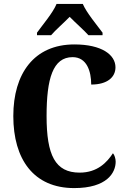

<svg xmlns="http://www.w3.org/2000/svg" viewBox="-20 -951 648 981"><path d="M169 -784V-771H241C262 -796 309 -837 336 -865C362 -838 413 -793 432 -771H504V-784C476 -822 422 -886 403 -931H269C251 -886 196 -822 169 -784ZM359 10C527 10 571 -69 571 -125C571 -140 565 -160 557 -168C527 -122 478 -69 387 -69C262 -69 218 -158 218 -358C218 -549 250 -659 351 -659C424 -659 446 -586 446 -519C529 -519 570 -557 570 -607C570 -671 500 -724 360 -724C154 -724 48 -575 48 -358C48 -137 152 10 359 10Z"/></svg>

Font: Noto Serif Condensed ExtraBold
Style: Regular
Weight: 800
Width: 3
Designer: Monotype Design Team
Foundry: Monotype Imaging Inc.
Version: Version 2.013